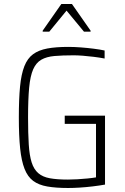

<svg xmlns="http://www.w3.org/2000/svg" viewBox="-20 -930 624 958"><path d="M320 8Q259 8 216 0.5Q173 -7 145.5 -27.5Q118 -48 102.5 -87.5Q87 -127 80.5 -189.5Q74 -252 74 -344Q74 -436 80 -498Q86 -560 101.5 -599.5Q117 -639 145 -659.5Q173 -680 216 -688Q259 -696 320 -696Q350 -696 383 -693.5Q416 -691 447.5 -687Q479 -683 502 -678V-638Q476 -643 447.5 -646.5Q419 -650 393 -652Q367 -654 348 -654Q291 -654 251.5 -650.5Q212 -647 186 -632Q160 -617 145.5 -584Q131 -551 125.5 -493Q120 -435 120 -344Q120 -264 123.5 -209Q127 -154 138 -119.5Q149 -85 171 -66Q193 -47 229 -40.5Q265 -34 319 -34Q341 -34 366.5 -35.5Q392 -37 417 -39.5Q442 -42 459 -45V-312H303V-353H504V-9Q476 -4 443 0Q410 4 378 6Q346 8 320 8ZM193 -772V-777L286 -910H339L432 -777V-772H399L312 -877L226 -772Z"/></svg>

Font: Saira SemiCondensed ExtraLight
Style: Regular
Weight: 250
Width: 4
Designer: Hector Gatti with collaboration of the Omnibus-Type team
Foundry: Omnibus-Type
Version: Version 1.101